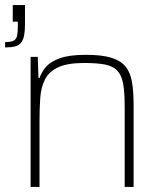

<svg xmlns="http://www.w3.org/2000/svg" viewBox="-20 -733 644 753"><path d="M100 0V-510H128L131 -427H135Q143 -451 161 -471.5Q179 -492 216 -505Q253 -518 317 -518Q378 -518 415 -507Q452 -496 471.5 -473Q491 -450 497.5 -412Q504 -374 504 -320V0H469V-315Q469 -371 463 -404.5Q457 -438 440 -456Q423 -474 391.5 -480Q360 -486 310 -486Q244 -486 208 -469Q172 -452 156.5 -421.5Q141 -391 138 -350.5Q135 -310 135 -264V0ZM0 -547V-568Q23 -568 33.5 -573.5Q44 -579 47 -593Q50 -607 50 -631V-648H30V-713H78V-638Q78 -611 74.5 -593.5Q71 -576 62.5 -565.5Q54 -555 39 -551Q24 -547 0 -547Z"/></svg>

Font: Saira Thin Thin
Style: Regular
Weight: 250
Version: Version 1.101